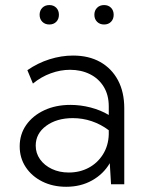

<svg xmlns="http://www.w3.org/2000/svg" viewBox="-20 -713 573 743"><path d="M460.9 0H409.7L404.8 -81.5Q380.4 -39.6 336.4 -14.9Q292.5 9.8 236.3 9.8Q184.6 9.8 143.8 -10.5Q103 -30.8 79.6 -66.2Q56.2 -101.6 56.2 -146.5Q56.2 -193.4 81.5 -229.5Q106.9 -265.6 151.4 -286.4Q195.8 -307.1 252.4 -307.1Q292 -307.1 331.1 -296.9Q370.1 -286.6 400.9 -268.1V-301.3Q400.9 -345.7 381.3 -377.4Q361.8 -409.2 327.9 -426Q293.9 -442.9 251 -442.9Q213.9 -442.9 176.8 -429.4Q139.6 -416 107.4 -389.6L85.9 -441.4Q126 -469.2 171.6 -483.6Q217.3 -498 262.7 -498Q323.7 -498 367.9 -473.1Q412.1 -448.2 436.5 -402.6Q460.9 -356.9 460.9 -293.9ZM246.1 -45.4Q288.6 -45.4 323 -63.7Q357.4 -82 378.4 -115.5Q399.4 -148.9 400.9 -192.4V-209Q370.6 -231.9 335.2 -243.9Q299.8 -255.9 261.7 -255.9Q199.7 -255.9 158.9 -226.1Q118.2 -196.3 118.2 -149.4Q118.2 -120.1 135 -96.4Q151.9 -72.8 180.9 -59.1Q210 -45.4 246.1 -45.4ZM382.8 -618.2Q366.2 -618.2 355.7 -628.7Q345.2 -639.2 345.2 -655.8Q345.2 -672.4 355.7 -682.9Q366.2 -693.4 382.8 -693.4Q399.4 -693.4 409.7 -682.9Q419.9 -672.4 419.9 -655.8Q419.9 -639.2 409.7 -628.7Q399.4 -618.2 382.8 -618.2ZM170.9 -618.2Q154.3 -618.2 143.8 -628.7Q133.3 -639.2 133.3 -655.8Q133.3 -672.4 143.8 -682.9Q154.3 -693.4 170.9 -693.4Q187.5 -693.4 197.8 -682.9Q208 -672.4 208 -655.8Q208 -639.2 197.8 -628.7Q187.5 -618.2 170.9 -618.2Z"/></svg>

Font: Kumbh Sans Light
Style: Regular
Weight: 300
Version: Version 1.004